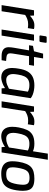

<svg xmlns="http://www.w3.org/2000/svg" viewBox="1160 -1964 809 3170"><g transform="rotate(90 1565.0 -378.5)"><path d="M64 0 149 -535H236L239 -468Q270 -497 309.5 -519Q349 -541 397 -541Q416 -541 431.5 -539.5Q447 -538 459 -534L444 -433Q429 -436 412 -437Q395 -438 377 -438Q330 -438 292.5 -423Q255 -408 226 -389L165 0Z M579 -625Q572 -625 567.5 -630Q563 -635 565 -642L578 -726Q581 -744 598 -744H673Q681 -744 684 -739Q687 -734 686 -726L673 -642Q670 -625 654 -625ZM467 0 551 -535H652L567 0Z M902 0Q831 0 795 -29.5Q759 -59 759 -116Q759 -136 761.5 -158Q764 -180 768 -205L811 -453H727L737 -518L826 -535L865 -685H944L920 -535H1065L1052 -453H907L867 -204Q865 -191 862.5 -173.5Q860 -156 860 -141Q860 -112 875.5 -97.5Q891 -83 923 -80L986 -74L974 0Z M1256 6Q1213 6 1178 -12.5Q1143 -31 1122.5 -71.5Q1102 -112 1102 -176Q1102 -203 1105.5 -232Q1109 -261 1113 -282Q1126 -370 1159 -427.5Q1192 -485 1248.5 -513Q1305 -541 1390 -541Q1429 -541 1469 -534Q1509 -527 1543.5 -513.5Q1578 -500 1601 -480L1525 0H1438L1434 -56Q1420 -45 1390.5 -30.5Q1361 -16 1325.5 -5Q1290 6 1256 6ZM1300 -76Q1343 -76 1377.5 -90.5Q1412 -105 1444 -121L1493 -434Q1480 -442 1452 -450.5Q1424 -459 1385 -459Q1329 -459 1294.5 -438.5Q1260 -418 1240.5 -376.5Q1221 -335 1211 -272Q1207 -247 1204.5 -227Q1202 -207 1202 -193Q1202 -136 1228 -106Q1254 -76 1300 -76Z M1652 0 1737 -535H1824L1827 -468Q1858 -497 1897.5 -519Q1937 -541 1985 -541Q2004 -541 2019.5 -539.5Q2035 -538 2047 -534L2032 -433Q2017 -436 2000 -437Q1983 -438 1965 -438Q1918 -438 1880.5 -423Q1843 -408 1814 -389L1753 0Z M2227 6Q2156 6 2114.5 -40.5Q2073 -87 2073 -174Q2073 -230 2084 -285Q2099 -364 2125.5 -421Q2152 -478 2205.5 -509.5Q2259 -541 2351 -541Q2387 -541 2418 -535.5Q2449 -530 2477 -517L2516 -763H2617L2496 0H2409L2404 -56Q2383 -40 2354.5 -26Q2326 -12 2293.5 -3Q2261 6 2227 6ZM2267 -76Q2310 -76 2346 -89.5Q2382 -103 2414 -121L2464 -434Q2442 -446 2416 -452.5Q2390 -459 2355 -459Q2302 -459 2268 -440.5Q2234 -422 2213.5 -380Q2193 -338 2181 -267Q2177 -246 2175 -227.5Q2173 -209 2173 -192Q2173 -149 2186 -123.5Q2199 -98 2220 -87Q2241 -76 2267 -76Z M2844 6Q2781 6 2735.5 -13Q2690 -32 2666 -72Q2642 -112 2642 -177Q2642 -203 2644 -227Q2646 -251 2650 -276Q2663 -356 2685 -407.5Q2707 -459 2740 -488Q2773 -517 2819.5 -529Q2866 -541 2930 -541Q3007 -541 3051 -520Q3095 -499 3112.5 -456.5Q3130 -414 3130 -351Q3130 -327 3127.5 -300Q3125 -273 3121 -244Q3106 -146 3072.5 -91.5Q3039 -37 2983.5 -15.5Q2928 6 2844 6ZM2855 -76Q2892 -76 2919 -83.5Q2946 -91 2965 -110.5Q2984 -130 2997.5 -166.5Q3011 -203 3021 -260Q3025 -288 3027.5 -311.5Q3030 -335 3030 -355Q3030 -413 3003.5 -437Q2977 -461 2915 -461Q2877 -461 2850 -452Q2823 -443 2804 -421.5Q2785 -400 2772 -360.5Q2759 -321 2749 -260Q2745 -237 2743.5 -217.5Q2742 -198 2742 -181Q2742 -138 2756 -115.5Q2770 -93 2795.5 -84.5Q2821 -76 2855 -76Z"/></g></svg>

Font: Exo Thin Medium
Style: Italic
Weight: 500
Italic angle: -9°
Version: Version 2.000